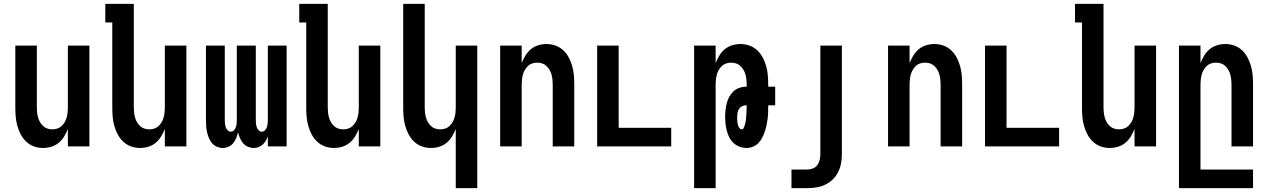

<svg xmlns="http://www.w3.org/2000/svg" viewBox="-20 -755 6540 990"><path d="M202 8Q178 8 155.5 0Q133 -8 115.5 -24.5Q98 -41 87 -62Q76 -83 69.5 -106Q63 -129 61 -152.5Q59 -176 59 -200V-520H170V-200Q170 -187 171.5 -174Q173 -161 176.5 -148.5Q180 -136 186.5 -125Q193 -114 202.5 -105Q212 -96 224.5 -92Q237 -88 250 -88Q263 -88 275.5 -92Q288 -96 297.5 -105Q307 -114 313.5 -125Q320 -136 323.5 -148.5Q327 -161 328.5 -174Q330 -187 330 -200V-520H441V0H330V-90Q322 -70 310.5 -51Q299 -32 282.5 -18.5Q266 -5 245 1.5Q224 8 202 8Z M702 8Q678 8 655.5 0Q633 -8 615.5 -24.5Q598 -41 587 -62Q576 -83 569.5 -106Q563 -129 561 -152.5Q559 -176 559 -200V-639H523V-735H670V-200Q670 -187 671.5 -174Q673 -161 676.5 -148.5Q680 -136 686.5 -125Q693 -114 702.5 -105Q712 -96 724.5 -92Q737 -88 750 -88Q763 -88 775.5 -92Q788 -96 797.5 -105Q807 -114 813.5 -125Q820 -136 823.5 -148.5Q827 -161 828.5 -174Q830 -187 830 -200V-520H941V0H830V-90Q822 -70 810.5 -51Q799 -32 782.5 -18.5Q766 -5 745 1.5Q724 8 702 8Z M1128 8Q1113 8 1098 1.5Q1083 -5 1073 -17Q1063 -29 1057 -43.5Q1051 -58 1047.5 -73.5Q1044 -89 1043 -104.5Q1042 -120 1042 -136V-520H1139V-136Q1139 -127 1140 -117.5Q1141 -108 1144 -99Q1147 -90 1154 -83Q1161 -76 1170 -76Q1179 -76 1186 -83Q1193 -90 1196 -99Q1199 -108 1200 -117.5Q1201 -127 1201 -136V-520H1299V-136Q1299 -127 1300 -117.5Q1301 -108 1304 -99Q1307 -90 1314 -83Q1321 -76 1330 -76Q1339 -76 1346 -83Q1353 -90 1356 -99Q1359 -108 1360 -117.5Q1361 -127 1361 -136V-520H1458V0H1361V-52Q1357 -40 1350.5 -29Q1344 -18 1334.5 -9.5Q1325 -1 1313 3.5Q1301 8 1288 8Q1273 8 1258 1.5Q1243 -5 1233 -17Q1223 -29 1217 -43.5Q1211 -58 1207 -73Q1204 -58 1198 -43.5Q1192 -29 1182.5 -17Q1173 -5 1158.5 1.5Q1144 8 1128 8Z M1702 8Q1678 8 1655.5 0Q1633 -8 1615.5 -24.5Q1598 -41 1587 -62Q1576 -83 1569.5 -106Q1563 -129 1561 -152.5Q1559 -176 1559 -200V-639H1523V-735H1670V-200Q1670 -187 1671.5 -174Q1673 -161 1676.5 -148.5Q1680 -136 1686.5 -125Q1693 -114 1702.5 -105Q1712 -96 1724.5 -92Q1737 -88 1750 -88Q1763 -88 1775.5 -92Q1788 -96 1797.5 -105Q1807 -114 1813.5 -125Q1820 -136 1823.5 -148.5Q1827 -161 1828.5 -174Q1830 -187 1830 -200V-520H1941V0H1830V-90Q1822 -70 1810.5 -51Q1799 -32 1782.5 -18.5Q1766 -5 1745 1.5Q1724 8 1702 8Z M2330 215V-90Q2322 -70 2310.5 -51Q2299 -32 2282.5 -18.5Q2266 -5 2245 1.5Q2224 8 2202 8Q2178 8 2155.5 0Q2133 -8 2115.5 -24.5Q2098 -41 2087 -62Q2076 -83 2069.5 -106Q2063 -129 2061 -152.5Q2059 -176 2059 -200V-735H2170V-200Q2170 -187 2171.5 -174Q2173 -161 2176.5 -148.5Q2180 -136 2186.5 -125Q2193 -114 2202.5 -105Q2212 -96 2224.5 -92Q2237 -88 2250 -88Q2263 -88 2275.5 -92Q2288 -96 2297.5 -105Q2307 -114 2313.5 -125Q2320 -136 2323.5 -148.5Q2327 -161 2328.5 -174Q2330 -187 2330 -200V-520H2441V215Z M2559 0V-520H2670V-430Q2678 -450 2689.5 -469Q2701 -488 2717.5 -501.5Q2734 -515 2755 -521.5Q2776 -528 2798 -528Q2822 -528 2844.5 -520Q2867 -512 2884.5 -495.5Q2902 -479 2913 -458Q2924 -437 2930.5 -414Q2937 -391 2939 -367.5Q2941 -344 2941 -320V0H2830V-320Q2830 -333 2828.5 -346Q2827 -359 2823.5 -371.5Q2820 -384 2813.5 -395Q2807 -406 2797.5 -415Q2788 -424 2775.5 -428Q2763 -432 2750 -432Q2737 -432 2724.5 -428Q2712 -424 2702.5 -415Q2693 -406 2686.5 -395Q2680 -384 2676.5 -371.5Q2673 -359 2671.5 -346Q2670 -333 2670 -320V0Z M3059 0V-520H3170V-96H3441V0Z M3559 215V-520H3670V-430Q3678 -450 3689.5 -469Q3701 -488 3717.5 -501.5Q3734 -515 3755 -521.5Q3776 -528 3798 -528Q3822 -528 3844.5 -520Q3867 -512 3884.5 -495.5Q3902 -479 3913 -458Q3924 -437 3930.5 -414Q3937 -391 3939 -367.5Q3941 -344 3941 -320V-308H3977V-212H3941V-205Q3941 -188 3940.5 -171.5Q3940 -155 3937.5 -138.5Q3935 -122 3931.5 -105.5Q3928 -89 3922.5 -73.5Q3917 -58 3909 -43Q3901 -28 3889.5 -16.5Q3878 -5 3862 1.5Q3846 8 3829 8Q3811 8 3793.5 1.5Q3776 -5 3762.5 -17.5Q3749 -30 3740.5 -46.5Q3732 -63 3727.5 -81Q3723 -99 3721 -117Q3719 -135 3719 -153Q3719 -171 3721 -188.5Q3723 -206 3727.5 -223.5Q3732 -241 3740.5 -256.5Q3749 -272 3762 -284Q3775 -296 3792 -302Q3809 -308 3826 -308H3830V-320Q3830 -333 3828.5 -346Q3827 -359 3823.5 -371.5Q3820 -384 3813.5 -395Q3807 -406 3797.5 -415Q3788 -424 3775.5 -428Q3763 -432 3750 -432Q3737 -432 3724.5 -428Q3712 -424 3702.5 -415Q3693 -406 3686.5 -395Q3680 -384 3676.5 -371.5Q3673 -359 3671.5 -346Q3670 -333 3670 -320V215ZM3804 -88Q3811 -88 3814 -94Q3817 -100 3819 -106Q3821 -112 3822.5 -118Q3824 -124 3825 -130Q3826 -136 3826.5 -142.5Q3827 -149 3827.5 -155Q3828 -161 3828.5 -167.5Q3829 -174 3829 -180Q3829 -186 3829.5 -192.5Q3830 -199 3830 -205V-212H3826Q3816 -212 3806 -207Q3796 -202 3790 -192.5Q3784 -183 3782.5 -172.5Q3781 -162 3781 -151Q3781 -145 3781 -139Q3781 -133 3782 -127Q3783 -121 3784 -115Q3785 -109 3787.5 -103.5Q3790 -98 3794 -93Q3798 -88 3804 -88Z M4061 215V119H4144Q4159 119 4173 113Q4187 107 4195.5 94.5Q4204 82 4207 67Q4210 52 4210 37V-520H4321V37Q4321 61 4317 85Q4313 109 4302.5 130.5Q4292 152 4275 169Q4258 186 4236.5 196.5Q4215 207 4191.5 211Q4168 215 4144 215Z M4559 0V-520H4670V-430Q4678 -450 4689.5 -469Q4701 -488 4717.5 -501.5Q4734 -515 4755 -521.5Q4776 -528 4798 -528Q4822 -528 4844.5 -520Q4867 -512 4884.5 -495.5Q4902 -479 4913 -458Q4924 -437 4930.5 -414Q4937 -391 4939 -367.5Q4941 -344 4941 -320V0H4830V-320Q4830 -333 4828.5 -346Q4827 -359 4823.5 -371.5Q4820 -384 4813.5 -395Q4807 -406 4797.5 -415Q4788 -424 4775.5 -428Q4763 -432 4750 -432Q4737 -432 4724.5 -428Q4712 -424 4702.5 -415Q4693 -406 4686.5 -395Q4680 -384 4676.5 -371.5Q4673 -359 4671.5 -346Q4670 -333 4670 -320V0Z M5059 0V-520H5170V-96H5441V0Z M5702 8Q5678 8 5655.5 0Q5633 -8 5615.5 -24.5Q5598 -41 5587 -62Q5576 -83 5569.5 -106Q5563 -129 5561 -152.5Q5559 -176 5559 -200V-639H5523V-735H5670V-200Q5670 -187 5671.5 -174Q5673 -161 5676.5 -148.5Q5680 -136 5686.5 -125Q5693 -114 5702.5 -105Q5712 -96 5724.5 -92Q5737 -88 5750 -88Q5763 -88 5775.5 -92Q5788 -96 5797.5 -105Q5807 -114 5813.5 -125Q5820 -136 5823.5 -148.5Q5827 -161 5828.5 -174Q5830 -187 5830 -200V-520H5941V0H5830V-90Q5822 -70 5810.5 -51Q5799 -32 5782.5 -18.5Q5766 -5 5745 1.5Q5724 8 5702 8Z M6059 215V-520H6170V-430Q6178 -450 6189.5 -469Q6201 -488 6217.5 -501.5Q6234 -515 6255 -521.5Q6276 -528 6298 -528Q6322 -528 6344.5 -520Q6367 -512 6384.5 -495.5Q6402 -479 6413 -458Q6424 -437 6430.5 -414Q6437 -391 6439 -367.5Q6441 -344 6441 -320V0H6330V-320Q6330 -333 6328.5 -346Q6327 -359 6323.5 -371.5Q6320 -384 6313.5 -395Q6307 -406 6297.5 -415Q6288 -424 6275.5 -428Q6263 -432 6250 -432Q6237 -432 6224.5 -428Q6212 -424 6202.5 -415Q6193 -406 6186.5 -395Q6180 -384 6176.5 -371.5Q6173 -359 6171.5 -346Q6170 -333 6170 -320V119H6441V215Z"/></svg>

Font: Iosevka Fixed
Style: Bold
Weight: 700
Monospace: yes
Designer: Belleve Invis
Foundry: Belleve Invis
Version: Version 32.3.0